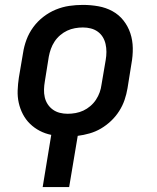

<svg xmlns="http://www.w3.org/2000/svg" viewBox="-20 -548 640 783"><path d="M154 215 189 2Q164 -3 142 -14.5Q120 -26 102.5 -43Q85 -60 73.5 -82Q62 -104 56.5 -128.5Q51 -153 52 -179.5Q53 -206 57 -232L74 -332Q78 -359 88 -386Q98 -413 115.5 -437Q133 -461 157 -479.5Q181 -498 208 -509Q235 -520 262.5 -524Q290 -528 318 -528Q350 -528 381 -522.5Q412 -517 438.5 -502.5Q465 -488 483.5 -464.5Q502 -441 511.5 -412.5Q521 -384 521.5 -352Q522 -320 516 -288L500 -188Q496 -164 488 -140.5Q480 -117 466 -95Q452 -73 433 -55Q414 -37 392 -24Q370 -11 345.5 -4Q321 3 297 6L262 215ZM256 -84Q272 -84 288.5 -87Q305 -90 320 -97Q335 -104 348.5 -115.5Q362 -127 371.5 -141.5Q381 -156 386.5 -171.5Q392 -187 394 -203L411 -303Q414 -320 414 -336.5Q414 -353 410.5 -368.5Q407 -384 399 -397Q391 -410 378.5 -419Q366 -428 350.5 -432Q335 -436 318 -436Q302 -436 285.5 -433Q269 -430 254 -423Q239 -416 225.5 -404.5Q212 -393 202.5 -378.5Q193 -364 187.5 -348.5Q182 -333 179 -317L163 -217Q160 -200 159.5 -183.5Q159 -167 162.5 -151.5Q166 -136 174.5 -123Q183 -110 195.5 -101Q208 -92 223.5 -88Q239 -84 256 -84Z"/></svg>

Font: Iosevka Aile Semibold Oblique
Style: Regular
Weight: 600
Italic angle: -9°
Designer: Belleve Invis
Foundry: Belleve Invis
Version: Version 31.1.0; ttfautohint (v1.8.4)